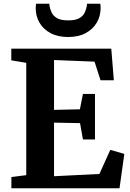

<svg xmlns="http://www.w3.org/2000/svg" viewBox="-20 -1002 692 1022"><path d="M119.7 -69.7V-667.6L40.1 -680.8V-743H572.3L586 -574.6H515.2L483.1 -673.9L267.6 -682.5V-417.2L405.3 -420.2L421.5 -502.1H485.6V-259.8H421.5L406 -346.6L267.6 -349.2V-64L509.2 -76L567 -204.3L641.8 -182.8L616.2 0H40.6V-59.6ZM342.8 -805Q287.3 -805 248.7 -825.9Q210 -846.8 190.1 -881.6Q170.1 -916.5 170.1 -958Q170.1 -964.6 170.6 -970.7Q171.1 -976.9 171.8 -982.1H242.8Q242.8 -979.9 243.1 -976.1Q243.3 -972.4 243.8 -968.4Q247 -953.3 254.8 -935.8Q262.5 -918.3 282.7 -905.9Q302.9 -893.5 342.8 -893.5Q382.8 -893.5 403 -905.7Q423.3 -917.9 431.1 -935.4Q438.9 -952.9 441.8 -968.4Q442.8 -972.4 442.8 -976.1Q442.8 -979.9 442.8 -982.1H513.8Q514.8 -976.9 515.2 -970.9Q515.5 -965 515.5 -958.4Q515.5 -916.8 495.4 -882Q475.2 -847.1 436.7 -826.1Q398.3 -805 342.8 -805Z"/></svg>

Font: Merriweather 7pt Light
Style: Regular
Weight: 300
Designer: Eben Sorkin
Foundry: Eben Sorkin
Version: Version 2.200;gftools[0.9.31]